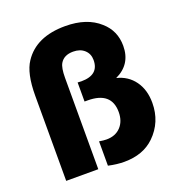

<svg xmlns="http://www.w3.org/2000/svg" viewBox="-133 -836 887 956"><g transform="rotate(-20 311.0 -358.0)"><path d="M280 -129Q303 -125 319 -125Q366 -125 394 -154.5Q422 -184 422 -233Q422 -340 296 -340Q294 -340 284 -340H280V-441Q293 -440 300 -440Q393 -440 393 -519Q393 -552 370.5 -572.5Q348 -593 311 -593Q262 -593 242 -559Q229 -537 229 -484V0H59V-451Q59 -570 97 -626Q163 -726 317 -726Q432 -726 498 -666Q556 -615 556 -535Q556 -437 468 -396Q527 -382 561 -335Q595 -288 595 -219Q595 -117 524 -48Q464 10 364 10Q325 10 280 0Z"/></g></svg>

Font: Almarai ExtraBold
Style: Regular
Weight: 800
Designer: Boutros International 2019
Foundry: Created by Boutros International 2019
Version: Version 1.10